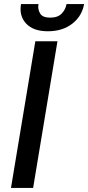

<svg xmlns="http://www.w3.org/2000/svg" viewBox="-20 -932 437 952"><path d="M34.4 0 155.2 -727.3H264.9L144.2 0ZM84.2 -911.9H170.8Q168.3 -898.4 170.6 -886.9Q172.9 -875.4 179 -865.1Q191.1 -844.5 229 -844.5Q266.3 -844.5 285.9 -864.7Q305 -884.6 310 -911.9H397Q386.7 -852.3 338.4 -814.6Q290.1 -777 217.3 -777Q145.6 -777 110.1 -814.6Q73.9 -852.6 84.2 -911.9Z"/></svg>

Font: Inter P Medium
Style: Italic
Weight: 500
Italic angle: 9.39999°
Designer: Rasmus Andersson
Foundry: rsms
Version: Version 3.018;git-588b23468